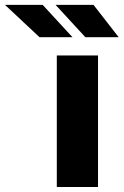

<svg xmlns="http://www.w3.org/2000/svg" viewBox="-168 -751 497 771"><path d="M225.6 0H60.1V-528.3H225.6ZM123 -601.6H-9.3L-147.9 -731.4H3.4ZM308.6 -601.6H174.8L55.2 -731.4H207.5Z"/></svg>

Font: Roboto Black
Style: Regular
Weight: 900
Designer: Google
Version: Version 2.134; 2016